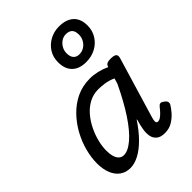

<svg xmlns="http://www.w3.org/2000/svg" viewBox="-247 -980 1117 1117"><g transform="rotate(-45 311.5 -421.5)"><path d="M157 17Q121 17 94 -2Q67 -21 52.5 -56.5Q38 -92 38 -140Q38 -187 51.5 -239Q65 -291 92 -340.5Q119 -390 158 -430.5Q197 -471 247 -495Q297 -519 359 -519Q388 -519 419.5 -511.5Q451 -504 481 -490L482 -494Q487 -507 497 -511Q507 -515 524 -515Q554 -515 563 -506Q572 -497 566 -477L454 -103Q449 -85 449 -76Q449 -67 453 -64Q457 -61 462 -61Q472 -61 482 -67.5Q492 -74 504 -86Q516 -98 529 -115Q537 -125 545 -127Q553 -129 564 -121Q580 -111 583.5 -101.5Q587 -92 582 -81Q573 -65 553.5 -42Q534 -19 506.5 -2Q479 15 443 15Q408 15 390 -0.5Q372 -16 368 -39.5Q364 -63 368.5 -90.5Q373 -118 380 -142Q382 -146 382.5 -150Q383 -154 383 -159Q344 -100 305 -61Q266 -22 228.5 -2.5Q191 17 157 17ZM129 -155Q129 -127 135 -106Q141 -85 153.5 -74Q166 -63 183 -63Q218 -63 262 -100.5Q306 -138 353.5 -209.5Q401 -281 450 -384L460 -418Q428 -432 399.5 -436Q371 -440 348 -440Q307 -440 272.5 -421.5Q238 -403 211.5 -372Q185 -341 166.5 -303Q148 -265 138.5 -226.5Q129 -188 129 -155ZM411 -601Q355 -601 324.5 -631Q294 -661 294 -717Q294 -758 314 -790Q334 -822 368.5 -841Q403 -860 445 -860Q503 -860 535 -831Q567 -802 567 -746Q567 -705 546.5 -672Q526 -639 491 -620Q456 -601 411 -601ZM415 -661Q437 -661 455 -672.5Q473 -684 483.5 -703Q494 -722 494 -744Q494 -773 481 -786.5Q468 -800 441 -800Q421 -800 404 -788.5Q387 -777 376.5 -758.5Q366 -740 366 -718Q366 -690 379 -675.5Q392 -661 415 -661Z"/></g></svg>

Font: Playwrite AU QLD
Style: Regular
Weight: 400
Designer: Veronika Burian, José Scaglione
Foundry: TypeTogether
Version: Version 1.002